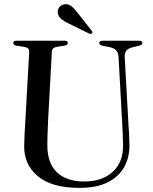

<svg xmlns="http://www.w3.org/2000/svg" viewBox="-20 -898 742 933"><path d="M574 -296 556 -622.5Q554.5 -641 545.5 -652Q536.5 -663 515 -668.5L477.5 -676Q462.5 -679.5 462.5 -689Q462.5 -700 477.5 -700H657Q672 -700 672 -689Q672 -679.5 656.5 -676L623.5 -668Q583.5 -658.5 586 -621L604 -298Q606 -272 607.2 -246.8Q608.5 -221.5 609 -195Q610 -135 584.2 -87.5Q558.5 -40 504.2 -12.5Q450 15 366.5 15Q231 15 163.5 -42Q96 -99 97.5 -189.5Q97.5 -210.5 99.5 -247.5Q101.5 -284.5 103.5 -316.5L122 -647.5Q123 -666 96 -670.5L59.5 -676Q44.5 -679.5 44.5 -689Q44.5 -700 59.5 -700H294.5Q309.5 -700 309.5 -689Q309.5 -679.5 294.5 -676.5L257 -670.5Q233 -666.5 232 -647L214 -319Q212 -281.5 211.2 -251Q210.5 -220.5 210 -197Q209 -106 256.2 -61Q303.5 -16 388.5 -16Q477 -16 528.2 -63.5Q579.5 -111 578 -193.5Q577.5 -226 576.2 -250.8Q575 -275.5 574 -296ZM356.5 -836.5 425 -749.5Q431.5 -741 427.5 -736.5Q422.5 -731 413 -735L313.5 -784Q292.5 -793.5 278.2 -805Q264 -816.5 261 -835.5Q258.5 -848.5 267 -861.5Q275.5 -874.5 292.5 -877Q310.5 -880 325.5 -868.8Q340.5 -857.5 356.5 -836.5Z"/></svg>

Font: Fraunces 72pt
Style: Regular
Weight: 400
Version: Version 1.000;[0bf87f6ff]